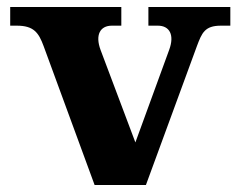

<svg xmlns="http://www.w3.org/2000/svg" viewBox="-20 -526 684 546"><path d="M104 -395 249 0H395L540 -395C554 -432 562 -453 608 -453H635V-506H402V-453H429C462 -453 477 -427 461 -384L365 -121L266 -384C250 -427 265 -453 298 -453H325V-506H9V-453H28C76 -453 90 -433 104 -395Z"/></svg>

Font: LT Superior Serif ExtraBold
Style: Regular
Weight: 800
Designer: Daniel Lyons
Foundry: LyonsType
Version: Version 2.120;FEAKit 1.0